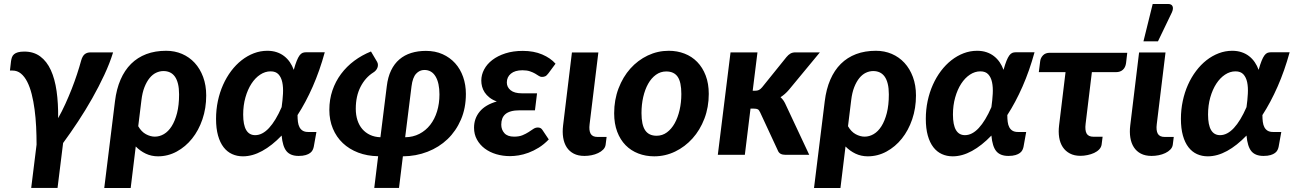

<svg xmlns="http://www.w3.org/2000/svg" viewBox="-20 -779 6512 966"><path d="M137 166.5 164 -51.5Q164 -96.5 161.8 -141.8Q159.5 -187 154 -228.2Q148.5 -269.5 139.5 -305.2Q130.5 -341 117 -367.5Q103.5 -394 85.2 -409Q67 -424 43 -424H30L35.5 -471.5Q37 -482 40.2 -491Q43.5 -500 50.8 -506.2Q58 -512.5 70.5 -516Q83 -519.5 102.5 -519.5Q149.5 -519.5 182.5 -495Q215.5 -470.5 235.8 -426.2Q256 -382 264.8 -320.2Q273.5 -258.5 272.5 -184.5Q292 -219 309 -256.5Q326 -294 340.8 -331.5Q355.5 -369 367.5 -405.5Q379.5 -442 388.5 -475Q395 -497.5 406.5 -506.5Q418 -515.5 436 -515.5H549Q532.5 -461.5 505 -402.5Q477.5 -343.5 444 -284.2Q410.5 -225 372.8 -167.8Q335 -110.5 297.5 -59.5L269.5 166.5Z M558.5 -269.5Q566 -331 586.5 -378.2Q607 -425.5 639.5 -457.8Q672 -490 716.2 -506.8Q760.5 -523.5 816 -523.5Q859 -523.5 895.8 -507.8Q932.5 -492 959.5 -462.8Q986.5 -433.5 1002 -391.8Q1017.5 -350 1017.5 -298.5Q1017.5 -234.5 998.5 -178.8Q979.5 -123 946.5 -81.8Q913.5 -40.5 869.2 -16.5Q825 7.5 775 7.5Q741.5 7.5 713.2 -6Q685 -19.5 663 -42L637.5 167H504.5ZM675.5 -144Q691.5 -116 714.2 -103.8Q737 -91.5 759 -91.5Q783 -91.5 805 -104.5Q827 -117.5 843.8 -144Q860.5 -170.5 870.8 -210.2Q881 -250 881 -304Q881 -335 875.5 -357.2Q870 -379.5 859.8 -393.8Q849.5 -408 835 -414.8Q820.5 -421.5 802.5 -421.5Q783.5 -421.5 765.5 -413Q747.5 -404.5 732.8 -386.5Q718 -368.5 707 -340.8Q696 -313 691.5 -274.5Z M1558.5 -40Q1557 -32.5 1553 -24.2Q1549 -16 1540.5 -9.5Q1532 -3 1518 1.2Q1504 5.5 1482.5 5.5Q1441.5 5.5 1421.8 -18Q1402 -41.5 1397 -97Q1348.5 -46.5 1299.2 -19.5Q1250 7.5 1202.5 7.5Q1172.5 7.5 1147.8 -3.8Q1123 -15 1105 -38.2Q1087 -61.5 1077 -97Q1067 -132.5 1067 -181Q1067 -227.5 1076.2 -271Q1085.5 -314.5 1102.5 -352.5Q1119.5 -390.5 1143.2 -422Q1167 -453.5 1195.8 -476Q1224.5 -498.5 1257.2 -511Q1290 -523.5 1325 -523.5Q1351.5 -523.5 1372.8 -516.2Q1394 -509 1410.2 -496.2Q1426.5 -483.5 1438.5 -466Q1450.5 -448.5 1458 -427.5Q1466 -456 1473 -473.2Q1480 -490.5 1487 -500Q1494 -509.5 1501.8 -512.8Q1509.5 -516 1519.5 -516H1614Q1588.5 -423 1553.5 -343.5Q1518.5 -264 1477 -200Q1477 -181.5 1479 -165.8Q1481 -150 1487 -138.8Q1493 -127.5 1503.5 -121.2Q1514 -115 1530.5 -115H1572ZM1264 -99Q1300 -99 1333.5 -135Q1367 -171 1397 -240Q1402 -275 1403.8 -307.8Q1405.5 -340.5 1400.2 -365.2Q1395 -390 1381.2 -405Q1367.5 -420 1341.5 -420Q1314 -420 1289 -403.5Q1264 -387 1245 -357.8Q1226 -328.5 1214.8 -288.8Q1203.5 -249 1203.5 -202.5Q1203.5 -99 1264 -99Z M1770 -231.5Q1770 -200 1778.5 -174Q1787 -148 1803 -129.5Q1819 -111 1842 -100.2Q1865 -89.5 1894 -88.5L1926 -345Q1931.5 -391.5 1947.8 -425Q1964 -458.5 1989.5 -480.2Q2015 -502 2048.8 -512.5Q2082.5 -523 2123 -523Q2169.5 -523 2206.5 -506.5Q2243.5 -490 2269.8 -461Q2296 -432 2310 -392.2Q2324 -352.5 2324 -306.5Q2324 -235 2299.2 -177.5Q2274.5 -120 2231.8 -79Q2189 -38 2131 -15.5Q2073 7 2007 7.5L1987.5 166.5H1863L1882.5 7Q1827.5 6 1782.2 -11.2Q1737 -28.5 1704.8 -59Q1672.5 -89.5 1654.8 -132Q1637 -174.5 1637 -226Q1637 -278.5 1652.5 -324Q1668 -369.5 1696 -407Q1724 -444.5 1762.2 -473Q1800.5 -501.5 1846.5 -520L1877.5 -467.5Q1881.5 -460 1881.5 -452.2Q1881.5 -444.5 1878.5 -437.2Q1875.5 -430 1870 -424Q1864.5 -418 1858.5 -414.5Q1818 -389 1794 -342.2Q1770 -295.5 1770 -231.5ZM2018.5 -88.5Q2058 -89 2090 -105.5Q2122 -122 2144.5 -150.8Q2167 -179.5 2179 -218.8Q2191 -258 2191 -304Q2191 -361.5 2171.5 -394.2Q2152 -427 2115 -427Q2091 -427 2073.5 -408Q2056 -389 2050.5 -345Z M2739.5 -410.5Q2730.5 -398.5 2723.2 -395.2Q2716 -392 2706.5 -392Q2698.5 -392 2690.8 -397.2Q2683 -402.5 2672.2 -408.8Q2661.5 -415 2646.2 -420.2Q2631 -425.5 2608.5 -425.5Q2571 -425.5 2550.5 -408.5Q2530 -391.5 2530 -364Q2530 -340.5 2549 -325Q2568 -309.5 2605.5 -309.5H2682L2671.5 -224H2594.5Q2569 -224 2551.2 -219Q2533.5 -214 2522.8 -204.8Q2512 -195.5 2507 -182.2Q2502 -169 2502 -152Q2502 -126.5 2517.8 -109Q2533.5 -91.5 2566.5 -91.5Q2592 -91.5 2609.2 -98.8Q2626.5 -106 2639.5 -114.5Q2652.5 -123 2663.2 -130.2Q2674 -137.5 2686 -137.5Q2701 -137.5 2708.5 -126L2741 -77.5Q2717 -52.5 2690.8 -36.2Q2664.5 -20 2638.8 -10.5Q2613 -1 2589.2 2.8Q2565.5 6.5 2546 6.5Q2509.5 6.5 2476.8 -3.2Q2444 -13 2419.2 -31.5Q2394.5 -50 2379.8 -76.5Q2365 -103 2365 -136.5Q2365 -183 2393.5 -217.5Q2422 -252 2479.5 -268.5Q2457.5 -276.5 2442.5 -288.5Q2427.5 -300.5 2418.5 -314.2Q2409.5 -328 2405.5 -343.2Q2401.5 -358.5 2401.5 -373.5Q2401.5 -402.5 2415.8 -429.5Q2430 -456.5 2457 -477.2Q2484 -498 2522.8 -510.5Q2561.5 -523 2610.5 -523Q2665.5 -523 2707.8 -505Q2750 -487 2775 -458.5Z M2857.5 -515H2990.5L2946.5 -154.5Q2942.5 -123 2951.5 -106.5Q2960.5 -90 2986.5 -90H3032L3027 -50.5Q3025 -37 3014.8 -26.5Q3004.5 -16 2989.2 -8.8Q2974 -1.5 2956 2Q2938 5.5 2920.5 5.5Q2889 5.5 2866.8 -6Q2844.5 -17.5 2831.2 -38Q2818 -58.5 2813.5 -86.5Q2809 -114.5 2813 -147.5Z M3283.5 -96Q3312.5 -96 3335.5 -113Q3358.5 -130 3374.5 -158.8Q3390.5 -187.5 3399.2 -225.5Q3408 -263.5 3408 -306Q3408 -366 3389.5 -392.8Q3371 -419.5 3332 -419.5Q3303.5 -419.5 3280.2 -402.8Q3257 -386 3241 -357.5Q3225 -329 3216.2 -290.8Q3207.5 -252.5 3207.5 -210Q3207.5 -151 3226 -123.5Q3244.5 -96 3283.5 -96ZM3271.5 7.5Q3228.5 7.5 3191.5 -6.8Q3154.5 -21 3127.5 -48.5Q3100.5 -76 3085.2 -116.5Q3070 -157 3070 -209Q3070 -276.5 3092 -334.2Q3114 -392 3151.5 -434Q3189 -476 3239 -499.8Q3289 -523.5 3344.5 -523.5Q3387.5 -523.5 3424.2 -509.2Q3461 -495 3488 -467.2Q3515 -439.5 3530.5 -399Q3546 -358.5 3546 -306.5Q3546 -239.5 3524 -182Q3502 -124.5 3464.2 -82.5Q3426.5 -40.5 3376.8 -16.5Q3327 7.5 3271.5 7.5Z M3591.5 0ZM3791 -515.5 3767 -322.5H3779Q3790.5 -322.5 3798.2 -326.2Q3806 -330 3814.5 -340L3937 -492Q3946.5 -503.5 3956.8 -509.5Q3967 -515.5 3982.5 -515.5H4105L3949.5 -327.5Q3929.5 -304 3907 -290Q3916 -282 3922.8 -271.8Q3929.5 -261.5 3935 -248.5L4051.5 0H3932.5Q3917.5 0 3907.5 -5.2Q3897.5 -10.5 3892.5 -24L3804.5 -213.5Q3799 -225.5 3792.8 -229Q3786.5 -232.5 3772.5 -232.5H3756L3727.5 0H3591.5L3655.5 -515.5Z M4129.5 -269.5Q4137 -331 4157.5 -378.2Q4178 -425.5 4210.5 -457.8Q4243 -490 4287.2 -506.8Q4331.5 -523.5 4387 -523.5Q4430 -523.5 4466.8 -507.8Q4503.5 -492 4530.5 -462.8Q4557.5 -433.5 4573 -391.8Q4588.5 -350 4588.5 -298.5Q4588.5 -234.5 4569.5 -178.8Q4550.5 -123 4517.5 -81.8Q4484.5 -40.5 4440.2 -16.5Q4396 7.5 4346 7.5Q4312.5 7.5 4284.2 -6Q4256 -19.5 4234 -42L4208.5 167H4075.5ZM4246.5 -144Q4262.5 -116 4285.2 -103.8Q4308 -91.5 4330 -91.5Q4354 -91.5 4376 -104.5Q4398 -117.5 4414.8 -144Q4431.5 -170.5 4441.8 -210.2Q4452 -250 4452 -304Q4452 -335 4446.5 -357.2Q4441 -379.5 4430.8 -393.8Q4420.5 -408 4406 -414.8Q4391.5 -421.5 4373.5 -421.5Q4354.5 -421.5 4336.5 -413Q4318.5 -404.5 4303.8 -386.5Q4289 -368.5 4278 -340.8Q4267 -313 4262.5 -274.5Z M5129.5 -40Q5128 -32.5 5124 -24.2Q5120 -16 5111.5 -9.5Q5103 -3 5089 1.2Q5075 5.5 5053.5 5.5Q5012.5 5.5 4992.8 -18Q4973 -41.5 4968 -97Q4919.5 -46.5 4870.2 -19.5Q4821 7.5 4773.5 7.5Q4743.5 7.5 4718.8 -3.8Q4694 -15 4676 -38.2Q4658 -61.5 4648 -97Q4638 -132.5 4638 -181Q4638 -227.5 4647.2 -271Q4656.5 -314.5 4673.5 -352.5Q4690.5 -390.5 4714.2 -422Q4738 -453.5 4766.8 -476Q4795.5 -498.5 4828.2 -511Q4861 -523.5 4896 -523.5Q4922.5 -523.5 4943.8 -516.2Q4965 -509 4981.2 -496.2Q4997.5 -483.5 5009.5 -466Q5021.5 -448.5 5029 -427.5Q5037 -456 5044 -473.2Q5051 -490.5 5058 -500Q5065 -509.5 5072.8 -512.8Q5080.5 -516 5090.5 -516H5185Q5159.5 -423 5124.5 -343.5Q5089.5 -264 5048 -200Q5048 -181.5 5050 -165.8Q5052 -150 5058 -138.8Q5064 -127.5 5074.5 -121.2Q5085 -115 5101.5 -115H5143ZM4835 -99Q4871 -99 4904.5 -135Q4938 -171 4968 -240Q4973 -275 4974.8 -307.8Q4976.5 -340.5 4971.2 -365.2Q4966 -390 4952.2 -405Q4938.5 -420 4912.5 -420Q4885 -420 4860 -403.5Q4835 -387 4816 -357.8Q4797 -328.5 4785.8 -288.8Q4774.5 -249 4774.5 -202.5Q4774.5 -99 4835 -99Z M5213.5 -471.5Q5215.5 -488 5227.8 -500.8Q5240 -513.5 5262.5 -513.5H5651.5L5645.5 -462Q5642.5 -439.5 5629.2 -427.8Q5616 -416 5594.5 -416H5473.5L5442 -156Q5438 -123.5 5447 -107.2Q5456 -91 5482 -91H5527.5L5522.5 -51.5Q5520.5 -38 5510.2 -27.2Q5500 -16.5 5484.8 -9.5Q5469.5 -2.5 5451.5 1.2Q5433.5 5 5416 5Q5385 5 5362.8 -6.8Q5340.5 -18.5 5327 -39Q5313.5 -59.5 5309 -87.5Q5304.5 -115.5 5308.5 -148L5341 -416H5206.5Z M5662.5 0ZM5711 -515H5844L5800 -154.5Q5796 -123 5805 -106.5Q5814 -90 5840 -90H5885.5L5880.5 -50.5Q5878.5 -37 5868.2 -26.5Q5858 -16 5842.8 -8.8Q5827.5 -1.5 5809.5 2Q5791.5 5.5 5774 5.5Q5742.5 5.5 5720.2 -6Q5698 -17.5 5684.8 -38Q5671.5 -58.5 5667 -86.5Q5662.5 -114.5 5666.5 -147.5ZM5733 -571 5779.5 -759H5857Q5874.5 -759 5879.5 -747.2Q5884.5 -735.5 5876 -716.5L5806 -571Z M6413 -40Q6411.5 -32.5 6407.5 -24.2Q6403.5 -16 6395 -9.5Q6386.5 -3 6372.5 1.2Q6358.5 5.5 6337 5.5Q6296 5.5 6276.2 -18Q6256.5 -41.5 6251.5 -97Q6203 -46.5 6153.8 -19.5Q6104.5 7.5 6057 7.5Q6027 7.5 6002.2 -3.8Q5977.5 -15 5959.5 -38.2Q5941.5 -61.5 5931.5 -97Q5921.5 -132.5 5921.5 -181Q5921.5 -227.5 5930.8 -271Q5940 -314.5 5957 -352.5Q5974 -390.5 5997.8 -422Q6021.5 -453.5 6050.2 -476Q6079 -498.5 6111.8 -511Q6144.5 -523.5 6179.5 -523.5Q6206 -523.5 6227.2 -516.2Q6248.5 -509 6264.8 -496.2Q6281 -483.5 6293 -466Q6305 -448.5 6312.5 -427.5Q6320.5 -456 6327.5 -473.2Q6334.5 -490.5 6341.5 -500Q6348.5 -509.5 6356.2 -512.8Q6364 -516 6374 -516H6468.5Q6443 -423 6408 -343.5Q6373 -264 6331.5 -200Q6331.5 -181.5 6333.5 -165.8Q6335.5 -150 6341.5 -138.8Q6347.5 -127.5 6358 -121.2Q6368.5 -115 6385 -115H6426.5ZM6118.5 -99Q6154.5 -99 6188 -135Q6221.5 -171 6251.5 -240Q6256.5 -275 6258.2 -307.8Q6260 -340.5 6254.8 -365.2Q6249.5 -390 6235.8 -405Q6222 -420 6196 -420Q6168.5 -420 6143.5 -403.5Q6118.5 -387 6099.5 -357.8Q6080.5 -328.5 6069.2 -288.8Q6058 -249 6058 -202.5Q6058 -99 6118.5 -99Z"/></svg>

Font: Lato Heavy
Style: Italic
Weight: 800
Italic angle: -7°
Designer: Lukasz Dziedzic
Foundry: tyPoland Lukasz Dziedzic
Version: Version 2.007; 2014-02-27